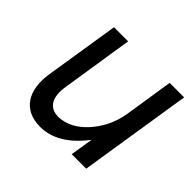

<svg xmlns="http://www.w3.org/2000/svg" viewBox="-118 -557 693 693"><g transform="rotate(45 228.5 -210.5)"><path d="M54 -148C39 -53 77 11 165 11C235 11 289 -35 329 -87L315 0H389L457 -432H383L354 -245C345 -189 319 -144 290 -113C264 -85 228 -61 185 -61C135 -61 119 -101 128 -156L171 -432H99Z"/></g></svg>

Font: Charger Pro
Style: NarObl
Weight: 400
Designer: Jasper
Foundry: Cannot Into Space Fonts
Version: Version 1.09